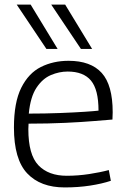

<svg xmlns="http://www.w3.org/2000/svg" viewBox="-20 -810 548 840"><path d="M263 10Q157 10 99 -51.5Q41 -113 41 -252Q41 -362 73 -426Q105 -490 159 -517Q213 -544 280 -544Q377 -544 425 -491Q473 -438 473 -319Q473 -313 472.5 -303.5Q472 -294 472 -287Q446 -285 392.5 -280.5Q339 -276 265 -272.5Q191 -269 105 -269Q104 -258 104 -245Q104 -133 148 -87Q192 -41 272 -41Q321 -41 370 -48.5Q419 -56 456 -66L465 -19Q426 -6 374 2Q322 10 263 10ZM106 -313Q178 -313 242 -315.5Q306 -318 351 -321Q396 -324 411 -326Q411 -418 378 -457.5Q345 -497 276 -497Q239 -497 202.5 -481.5Q166 -466 139.5 -426Q113 -386 106 -313ZM183 -596 53 -790H114L232 -596ZM334 -596 204 -790H265L383 -596Z"/></svg>

Font: Georama Light
Style: Regular
Weight: 300
Designer: Jean-Baptiste Levee
Foundry: Production Type
Version: Version 1.000